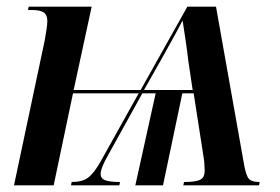

<svg xmlns="http://www.w3.org/2000/svg" viewBox="-20 -556 841 576"><path d="M114 -434Q117 -451 119.5 -467.5Q122 -484 122 -493Q122 -511 111.5 -518.5Q101 -526 75 -526H64L66 -536H255L201 -286H402L542 -536H628L713 -58Q719 -27 727.5 -18.5Q736 -10 759 -10L757 0H530L532 -10Q566 -10 580 -16.5Q594 -23 594 -44Q594 -53 593 -66Q592 -79 589 -96L561 -276H527L469 0H386L447 -276H407L304 -90Q282 -52 282 -34Q282 -20 296.5 -15Q311 -10 340 -10L338 0H193L195 -10Q226 -10 243.5 -22.5Q261 -35 281 -70L396 -276H199L141 0H22ZM412 -286H558L545 -373Q541 -408 536 -440.5Q531 -473 528 -493H527Q519 -478 507.5 -456.5Q496 -435 473 -394Z"/></svg>

Font: Noto Serif Display Condensed SemiBold
Style: Italic
Weight: 600
Width: 3
Italic angle: -12°
Designer: Monotype Design Team
Foundry: Monotype Imaging Inc.
Version: Version 2.009